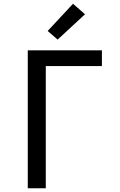

<svg xmlns="http://www.w3.org/2000/svg" viewBox="-20 -1003 640 1023"><path d="M128 0V-735H523V-651H224V0ZM287 -792 234 -838 369 -983 433 -927Z"/></svg>

Font: Iosevka Fixed Medium Extended
Style: Regular
Weight: 500
Width: 7
Monospace: yes
Designer: Belleve Invis
Foundry: Belleve Invis
Version: Version 24.1.1; ttfautohint (v1.8.4)